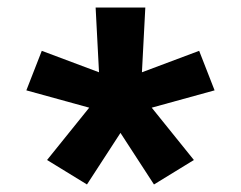

<svg xmlns="http://www.w3.org/2000/svg" viewBox="-20 -783 640 510"><path d="M211 -293 105 -358 217 -497 50 -543 91 -648 243 -591 234 -763H366L357 -591L509 -648L550 -543L383 -497L495 -358L389 -293L300 -430Z"/></svg>

Font: Iosevka Custom XBdEx
Style: Regular
Weight: 800
Width: 7
Monospace: yes
Designer: Belleve Invis
Foundry: Belleve Invis
Version: Version 11.2.4; ttfautohint (v1.8.4)